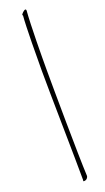

<svg xmlns="http://www.w3.org/2000/svg" viewBox="-191 -784 583 1063"><g transform="rotate(-20 100.0 -252.0)"><path d="M99 -728C93 -667 92 -468 92 -403C92 -276 100 118 100 245C99 246 98 247 98 248C98 249 101 250 104 250C118 250 128 238 128 227C122 111 119 -297 119 -405C119 -475 120 -658 127 -746C127 -752 124 -754 122 -754C114 -754 96 -737 96 -730C96 -729 99 -728 99 -728Z"/></g></svg>

Font: Stalemate
Style: Regular
Weight: 400
Designer: Astigmatic (AOETI)
Foundry: Astigmatic (AOETI)
Version: Version 001.000